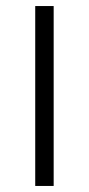

<svg xmlns="http://www.w3.org/2000/svg" viewBox="-20 -615 294 635"><path d="M96.5 0V-595H157.5V0Z"/></svg>

Font: Encode Sans SC SemiExpanded Light
Style: Regular
Weight: 300
Width: 6
Designer: Multiple Designers
Foundry: Impallari Type
Version: Version 3.002